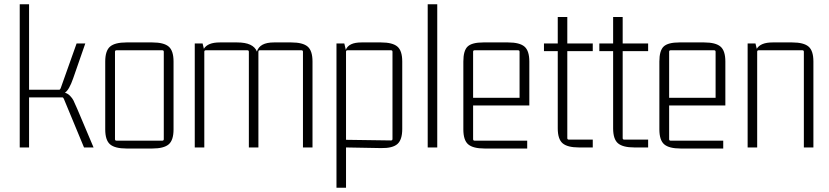

<svg xmlns="http://www.w3.org/2000/svg" viewBox="-20 -695 3907 905"><path d="M117 0H73V-675H117V-272H259Q263 -272 266 -279L341 -490H382L325 -326Q306 -271 286 -258Q300 -254 310.5 -243Q321 -232 326 -222Q331 -212 344 -182L421 0H376L281 -229Q278 -236 274 -236H117Z M476 -85V-405Q476 -456 499 -475.5Q522 -495 576 -495H698Q752 -495 775 -475.5Q798 -456 798 -405V-85Q798 -34 775 -14.5Q752 5 698 5H576Q522 5 499 -14.5Q476 -34 476 -85ZM745 -458H529Q522 -458 522 -451V-39Q522 -32 529 -32H745Q752 -32 752 -39V-451Q752 -458 745 -458Z M1016 -495H1098Q1174 -495 1191 -452Q1204 -495 1271 -495H1353Q1407 -495 1430 -475.5Q1453 -456 1453 -405V0H1408V-451Q1408 -458 1401 -458H1205Q1198 -458 1198 -451V0H1153V-451Q1153 -458 1146 -458H950Q943 -458 943 -451V0H898V-490H935L941 -465Q959 -495 1016 -495Z M1611 190H1566V-490H1603L1610 -460Q1623 -495 1684 -495H1776Q1830 -495 1853 -475.5Q1876 -456 1876 -405V-87Q1876 -36 1853 -16Q1830 4 1776 3L1611 0ZM1611 -451V-36L1823 -33Q1830 -33 1830 -40V-451Q1830 -458 1823 -458H1618Q1611 -458 1611 -451Z M2041 0H1996V-675H2041Z M2465 5H2264Q2210 5 2187 -14.5Q2164 -34 2164 -85V-405Q2164 -457 2184.5 -476Q2205 -495 2258 -495H2375Q2429 -495 2452 -475.5Q2475 -456 2475 -405V-198H2210V-39Q2210 -32 2217 -32H2465ZM2217 -458Q2210 -458 2210 -451V-234H2429V-451Q2429 -458 2422 -458Z M2774 -490V-454H2654V-44Q2654 -37 2661 -37H2774V0H2709Q2655 0 2632 -19.5Q2609 -39 2609 -90V-454H2544V-490H2609V-615H2654V-490Z M3035 -490V-454H2915V-44Q2915 -37 2922 -37H3035V0H2970Q2916 0 2893 -19.5Q2870 -39 2870 -90V-454H2805V-490H2870V-615H2915V-490Z M3389 5H3188Q3134 5 3111 -14.5Q3088 -34 3088 -85V-405Q3088 -457 3108.5 -476Q3129 -495 3182 -495H3299Q3353 -495 3376 -475.5Q3399 -456 3399 -405V-198H3134V-39Q3134 -32 3141 -32H3389ZM3141 -458Q3134 -458 3134 -451V-234H3353V-451Q3353 -458 3346 -458Z M3622 -495H3714Q3768 -495 3791 -475.5Q3814 -456 3814 -405V0H3769V-451Q3769 -458 3762 -458H3556Q3549 -458 3549 -451V0H3504V-490H3541L3547 -465Q3565 -495 3622 -495Z"/></svg>

Font: Gemunu Libre ExtraLight
Style: Regular
Weight: 200
Designer: Puspanada Ekanayake, Sola Matas, Pathum Egodawatta, Kosala Senevirathne
Foundry: mooniak
Version: Version 1.100